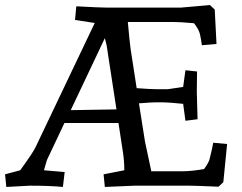

<svg xmlns="http://www.w3.org/2000/svg" viewBox="-30 -735 957 760"><path d="M657 -648H476Q483 -570 487 -541L511 -386Q567 -382 587 -382H635L695 -391L704 -457L750 -452Q749 -392 749 -372L752 -263L704 -257L695 -324Q635 -330 615 -330H587Q572 -330 520 -326L544 -174L569 -57H691Q728 -57 778 -66Q795 -90 799 -103Q811 -150 814 -170L869 -165L854 -14L835 4Q741 0 721 0H503L385 5L380 -45L462 -61Q462 -97 457 -130L439 -248H225L156 -102Q154 -97 150 -82Q146 -67 144 -61L226 -54L219 5Q168 0 88 0L-5 5L-10 -45L50 -61Q102 -133 111 -153L345 -644L267 -656L272 -710Q368 -705 388 -705H687L801 -715L820 -697L827 -561L769 -556Q766 -580 761.5 -599.5Q757 -619 738 -643Q683 -648 657 -648ZM250 -299 431 -302 392 -556 385 -584Z"/></svg>

Font: Andada SC
Style: Regular
Weight: 400
Designer: Carolina Giovagnoli
Foundry: Carolina Giovagnoli
Version: Version 1.003